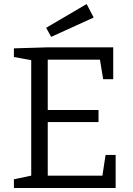

<svg xmlns="http://www.w3.org/2000/svg" viewBox="-20 -933 661 953"><path d="M504 -164H554V0H49V-43L148 -64L135 -46V-650L148 -632L49 -650V-693L216 -698H542V-540H492L474 -650L491 -637H202L217 -652V-372L202 -387H469V-327H202L217 -344V-46L202 -61H504L486 -46ZM234 -750 209 -795 410 -913 445 -846Z"/></svg>

Font: Pack4
Style: Regular
Weight: 400
Version: Version 2.002